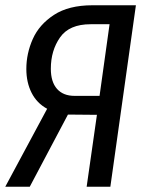

<svg xmlns="http://www.w3.org/2000/svg" viewBox="-29 -709 552 729"><path d="M487 -689 390 0H300L339 -273L229 -274L84 0H-9L150 -296Q111 -317 91 -356.5Q71 -396 71 -447Q71 -506 95.5 -561Q120 -616 176 -652.5Q232 -689 322 -689ZM387 -617H315Q234 -617 199 -567Q164 -517 164 -448Q164 -398 187.5 -371.5Q211 -345 254 -345H349Z"/></svg>

Font: Fira Sans Extra Condensed
Style: Italic
Weight: 400
Width: 3
Italic angle: -8°
Designer: Carrois Corporate & Edenspiekermann AG
Foundry: Carrois Corporate GbR & Edenspiekermann AG
Version: Version 4.203